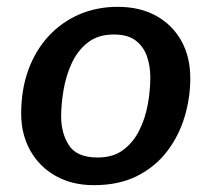

<svg xmlns="http://www.w3.org/2000/svg" viewBox="-20 -530 619 562"><path d="M324 -510Q390 -510 437.5 -483.5Q485 -457 511 -410Q537 -363 537 -301Q537 -244 520.5 -188.5Q504 -133 469.5 -87.5Q435 -42 381.5 -15Q328 12 255 12Q191 12 143 -15Q95 -42 68.5 -89.5Q42 -137 42 -197Q42 -268 63 -325.5Q84 -383 122.5 -424.5Q161 -466 212.5 -488Q264 -510 324 -510ZM313 -429Q267 -429 237 -405.5Q207 -382 190 -345Q173 -308 166 -266.5Q159 -225 159 -189Q159 -140 182 -104.5Q205 -69 266 -69Q311 -69 340.5 -91Q370 -113 387.5 -148Q405 -183 412.5 -224Q420 -265 420 -303Q420 -337 410 -365.5Q400 -394 377 -411.5Q354 -429 313 -429Z"/></svg>

Font: Rosario Light
Style: Bold Italic
Weight: 700
Italic angle: -8.05°
Version: Version 1.101; ttfautohint (v1.8.1.43-b0c9)